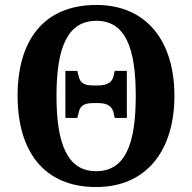

<svg xmlns="http://www.w3.org/2000/svg" viewBox="-20 -745 776 775"><path d="M368 10C571 10 684 -137 684 -358C684 -580 571 -725 369 -725C155 -725 51 -580 51 -359C51 -137 155 10 368 10ZM368 -54C254 -54 208 -160 208 -358C208 -556 254 -661 369 -661C484 -661 528 -556 528 -358C528 -160 484 -54 368 -54ZM244 -269H292L297 -288C302 -312 311 -329 357 -329H376C420 -329 434 -311 439 -288L443 -269H492V-459H443L439 -440C434 -417 419 -400 374 -400H357C312 -400 302 -416 297 -440L292 -459H244Z"/></svg>

Font: Noto Serif SemiCondensed
Style: Bold
Weight: 700
Width: 4
Designer: Monotype Design Team
Foundry: Monotype Imaging Inc.
Version: Version 2.015